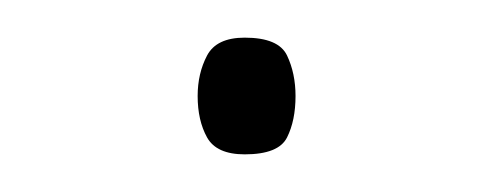

<svg xmlns="http://www.w3.org/2000/svg" viewBox="-20 -74 260 102"><path d="M85 -23Q85 -35 90 -44.5Q95 -54 110 -54Q128 -54 132.5 -44.5Q137 -35 137 -23Q137 -10 132.5 -1Q128 8 110 8Q95 8 90 -1Q85 -10 85 -23Z"/></svg>

Font: Noto Sans Hebrew Thin
Style: Regular
Weight: 250
Designer: Monotype Design Team
Foundry: Monotype Imaging Inc.
Version: Version 2.003